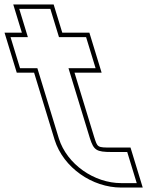

<svg xmlns="http://www.w3.org/2000/svg" viewBox="-290 -774 662 864"><path d="M18.2 -467 114.5 -152C132 -98 143.5 -90 212.5 -90H282.5L325.3 50H255.3C134.3 50 11.6 -34 -25.2 -151L-25.5 -152L-121.8 -467H-129.8H-199.8L-242.6 -607H-172.6H-164.6L-182 -664L-203.4 -734H-63.4L-42 -664L-24.6 -607H27.4H97.4L140.2 -467H70.2ZM45.3 -447H167.3L112.2 -627H-9.8L-48.6 -754H-230.4L-191.6 -627H-269.6L-214.6 -447H-136.6L-44.3 -145.1C-4.6 -18.7 125.7 70 255.3 70H352.3L297.3 -110H212.5C146.8 -110 149.1 -110.1 133.6 -158Z"/></svg>

Font: Nordica Plus
Style: NordicaClassicRgOpOblOl
Weight: 500
Version: Version 1.01